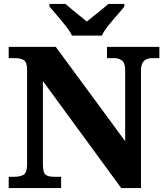

<svg xmlns="http://www.w3.org/2000/svg" viewBox="-20 -951 838 971"><path d="M24 0V-57H53Q82 -57 99.5 -67.5Q117 -78 117 -120V-598Q117 -637 100 -647Q83 -657 61 -657H24V-714H262L613 -237V-598Q613 -632 597 -644.5Q581 -657 559 -657H521V-714H786V-657H749Q724 -657 708.5 -643Q693 -629 693 -594V0H593L197 -541V-120Q197 -78 210.5 -67.5Q224 -57 252 -57H289V0ZM344 -771Q333 -794 312 -820.5Q291 -847 268.5 -873Q246 -899 230 -918V-931H311Q323 -920 343 -904Q363 -888 383.5 -871Q404 -854 419 -842Q434 -854 455 -871Q476 -888 496 -904Q516 -920 528 -931H609V-918Q594 -899 571 -873Q548 -847 527 -820.5Q506 -794 495 -771Z"/></svg>

Font: Noto Serif Lao ExtraBold
Style: Regular
Weight: 800
Designer: Monotype Design Team
Foundry: Monotype Imaging Inc.
Version: Version 2.003; ttfautohint (v1.8.4.7-5d5b)